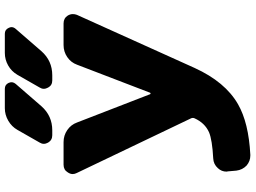

<svg xmlns="http://www.w3.org/2000/svg" viewBox="-146 -882 1016 763"><g transform="rotate(-90 361.5 -500.0)"><path d="M128.9 -12.7Q127 -12.7 125 -12.7Q103.5 -12.7 85.9 -27.3Q68.4 -43.9 65.4 -68.4L62.5 -101.6Q61.5 -104.5 61.5 -107.4Q61.5 -127 75.2 -141.6Q90.8 -159.2 114.3 -160.2Q187.5 -164.1 217.8 -176.8Q254.9 -193.4 273.4 -234.4Q276.4 -241.2 273.4 -248L55.7 -703.1Q51.8 -710.9 51.8 -718.8Q51.8 -728.5 58.6 -738.3Q68.4 -754.9 88.9 -754.9H178.7Q205.1 -754.9 226.6 -740.2Q248 -725.6 256.8 -701.2L369.1 -411.1Q370.1 -409.2 372.1 -409.2Q374 -409.2 375 -411.1L486.3 -701.2Q495.1 -725.6 516.6 -740.2Q538.1 -754.9 564.5 -754.9H650.4Q670.9 -754.9 681.6 -738.3Q687.5 -728.5 687.5 -717.8Q687.5 -710 684.6 -702.1L473.6 -234.4Q418 -112.3 329.1 -61.5Q255.9 -19.5 128.9 -12.7ZM227.5 -938.5Q240.2 -960.9 263.7 -974.6Q287.1 -988.3 313.5 -988.3H390.6Q407.2 -988.3 414.1 -973.1Q420.9 -958 410.2 -945.3L321.3 -842.8Q283.2 -799.8 225.6 -799.8H206.1Q186.5 -799.8 176.8 -816.4Q171.9 -825.2 171.9 -833.5Q171.9 -841.8 176.8 -849.6ZM446.3 -938.5Q460 -961.9 483.4 -975.1Q506.8 -988.3 533.2 -988.3H609.4Q626 -988.3 632.8 -972.7Q635.7 -966.8 635.7 -961.9Q635.7 -953.1 628.9 -945.3L540 -842.8Q502 -799.8 444.3 -799.8H423.8Q404.3 -799.8 395.5 -816.4Q390.6 -825.2 390.6 -833.5Q390.6 -841.8 395.5 -849.6Z"/></g></svg>

Font: Gen Jyuu Gothic Heavy
Style: Bold
Weight: 900
Designer: [Source Han Sans]
Ryoko NISHIZUKA  (kana & ideographs); Paul D. Hunt (Latin, Greek & Cyrillic); Wenlong ZHANG  (bopomofo
Version: Version 1.002.20150607